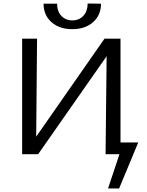

<svg xmlns="http://www.w3.org/2000/svg" viewBox="-20 -878 837 1093"><path d="M658 195H595L660 0H581L587 -558L197 0H106V-658H191L186 -100L575 -658H666V-67H767ZM555 -857 479 -858Q479 -815 455 -788.5Q431 -762 392 -762Q353 -762 329 -788Q305 -814 305 -857H228Q228 -792 273 -752Q318 -712 392 -712Q465 -712 510 -752Q555 -792 555 -857Z"/></svg>

Font: Ysabeau Medium
Style: Regular
Weight: 500
Designer: Christian Thalmann (Catharsis Fonts)
Version: Version 0.003